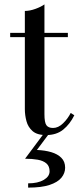

<svg xmlns="http://www.w3.org/2000/svg" viewBox="-20 -610 376 877"><path d="M190.5 7Q149.5 7 128.8 -11.2Q108 -29.5 100.8 -56.8Q93.5 -84 93.5 -111.5V-560Q116 -560 142 -569.5Q168 -579 183 -590V-88Q183 -50.5 192 -38Q201 -25.5 222.5 -25.5Q246 -25.5 267.8 -46.5Q289.5 -67.5 303 -94L319.5 -83.5Q299.5 -43 268.8 -18Q238 7 190.5 7ZM26.5 -440.5V-460H290V-440.5ZM108.5 247V227.5Q153 227.5 179.8 211.8Q206.5 196 206.5 172.5Q206.5 149 192 136.5Q177.5 124 152.2 119.5Q127 115 94.5 115L182 -2.5H206.5L148.5 75Q185 76.5 214 85Q243 93.5 260.2 110.8Q277.5 128 277.5 156Q277.5 181 260.5 201.8Q243.5 222.5 206.2 234.8Q169 247 108.5 247Z"/></svg>

Font: Bodoni Moda
Style: Regular
Weight: 400
Designer: Owen Earl
Foundry: indestructible type
Version: Version 2.005